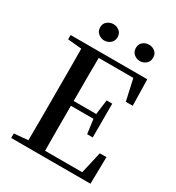

<svg xmlns="http://www.w3.org/2000/svg" viewBox="-215 -1056 1089 1187"><g transform="rotate(30 330.0 -463.0)"><path d="M244.1 -809.1Q220.7 -809.1 201.4 -825Q182.1 -840.8 182.1 -868.2Q182.1 -895.5 201.4 -910.6Q220.7 -925.8 244.1 -925.8Q268.6 -925.8 287.4 -910.6Q306.2 -895.5 306.2 -868.2Q306.2 -840.8 287.4 -825Q268.6 -809.1 244.1 -809.1ZM499 -809.1Q474.1 -809.1 455.6 -825Q437 -840.8 437 -868.2Q437 -895.5 455.6 -910.6Q474.1 -925.8 499 -925.8Q522.9 -925.8 541.5 -910.6Q560.1 -895.5 560.1 -868.2Q560.1 -840.8 541.5 -825Q522.9 -809.1 499 -809.1ZM549.8 -547.9 516.1 -699.2H269Q268.1 -624.5 268.1 -548.3Q268.1 -472.2 268.1 -391.1H429.2L442.9 -496.1H482.9V-254.9H442.9L429.2 -356.9H268.1Q268.1 -270 268.1 -191.2Q268.1 -112.3 269 -36.1H534.2L569.8 -191.9H617.2L613.8 0H47.9V-32.2L147 -41Q147.9 -115.2 147.9 -190.7Q147.9 -266.1 147.9 -341.8V-393.1Q147.9 -469.7 147.9 -544.9Q147.9 -620.1 147 -694.8L47.9 -704.1V-734.9H595.2L599.1 -547.9Z"/></g></svg>

Font: Source Han Serif TW SemiBold
Style: Regular
Weight: 600
Designer: Ryoko NISHIZUKA Ë•øÂ°öÊ∂ºÂ≠ê (kana & ideographs); Frank Grie√ühammer (Latin, Greek & Cyrillic); Wenlong ZHANG Âº†ÊñáÈæô 
Foundry: Adobe
Version: Version 2.003;hotconv 1.1.1;makeotfexe 2.6.0